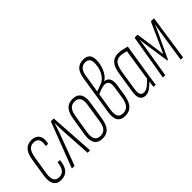

<svg xmlns="http://www.w3.org/2000/svg" viewBox="9 -1298 1913 1913"><g transform="rotate(-45 965.5 -341.5)"><path d="M132 6Q74 7 49.5 -33.5Q25 -74 37 -146L68 -344Q80 -418 112 -452.5Q144 -487 200 -487Q256 -487 282 -449Q308 -411 293 -348Q292 -342 287 -342H266Q259 -342 260 -348Q271 -398 254.5 -426Q238 -454 198 -454Q157 -454 134.5 -427Q112 -400 102 -340L71 -146Q62 -88 78 -58Q94 -28 135 -28Q176 -28 198 -55Q220 -82 227 -139Q228 -145 233 -145H255Q261 -145 260 -138Q251 -64 220 -29.5Q189 5 132 6Z M290 0Q284 0 287 -7L466 -474Q467 -481 474 -481H504Q509 -481 510 -474L541 -7Q541 0 536 0H511Q506 0 506 -4L486 -334Q485 -360 484.5 -388.5Q484 -417 484 -443H483Q476 -416 466 -388.5Q456 -361 447 -334L324 -4Q322 0 318 0Z M714 6Q655 6 628.5 -33Q602 -72 613 -146L645 -343Q657 -418 689.5 -452.5Q722 -487 779 -487Q838 -487 864.5 -448.5Q891 -410 879 -335L848 -138Q836 -64 803.5 -29Q771 6 714 6ZM717 -28Q758 -28 781.5 -54.5Q805 -81 813 -139L844 -335Q853 -395 835.5 -424.5Q818 -454 775 -454Q734 -454 711 -427Q688 -400 679 -342L647 -146Q638 -87 656 -57.5Q674 -28 717 -28Z M1034 6Q973 6 949.5 -32Q926 -70 938 -147L1001 -549Q1012 -621 1043 -655Q1074 -689 1130 -689Q1176 -689 1199.5 -666Q1223 -643 1223 -595Q1223 -551 1210.5 -509Q1198 -467 1176 -435Q1154 -403 1127 -388V-387Q1166 -385 1183 -354Q1200 -323 1191 -267L1172 -144Q1159 -68 1125.5 -31Q1092 6 1034 6ZM1036 -28Q1079 -28 1103.5 -56.5Q1128 -85 1138 -145L1157 -269Q1165 -315 1152 -338.5Q1139 -362 1105 -362Q1072 -362 1001 -331L972 -149Q962 -86 977.5 -57Q993 -28 1036 -28ZM1006 -364 1078 -391Q1112 -403 1136.5 -431.5Q1161 -460 1174.5 -500Q1188 -540 1188 -589Q1188 -655 1126 -655Q1088 -655 1066 -630Q1044 -605 1036 -552Z M1320 6Q1278 6 1260 -24.5Q1242 -55 1253 -123L1287 -338Q1299 -416 1331.5 -451.5Q1364 -487 1420 -487Q1453 -487 1480.5 -480Q1508 -473 1538 -466L1482 -115Q1476 -75 1472.5 -51.5Q1469 -28 1467 -6Q1467 0 1462 0H1440Q1436 0 1436 -6Q1437 -20 1438.5 -36.5Q1440 -53 1443 -68Q1417 -39 1385.5 -16.5Q1354 6 1320 6ZM1330 -28Q1359 -28 1388 -50Q1417 -72 1447 -104L1499 -439Q1479 -445 1458 -449.5Q1437 -454 1419 -454Q1377 -454 1354 -426.5Q1331 -399 1320 -336L1287 -125Q1279 -73 1289.5 -50.5Q1300 -28 1330 -28Z M1571 0Q1567 0 1568 -6L1647 -476Q1649 -481 1653 -481H1686Q1691 -481 1691 -476L1735 -163L1876 -476Q1878 -481 1882 -481H1918Q1922 -481 1921 -475L1852 -6Q1851 0 1846 0H1824Q1818 0 1819 -6L1870 -340Q1873 -362 1877.5 -384.5Q1882 -407 1886 -429H1885Q1875 -407 1865.5 -384.5Q1856 -362 1845 -340L1729 -92Q1728 -89 1726.5 -88.5Q1725 -88 1723 -88Q1721 -88 1720 -88.5Q1719 -89 1718 -92L1681 -340Q1678 -362 1675 -384.5Q1672 -407 1669 -429H1668Q1665 -407 1662.5 -384.5Q1660 -362 1656 -340L1601 -6Q1600 0 1596 0Z"/></g></svg>

Font: Sofia Sans Extra Condensed ExtraLight
Style: Italic
Weight: 250
Italic angle: -9°
Version: Version 4.100